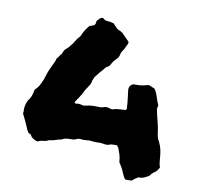

<svg xmlns="http://www.w3.org/2000/svg" viewBox="-76 -704 848 821"><g transform="rotate(10 348.5 -293.0)"><path d="M657 -38Q650 -22 638 -14Q626 -6 619 5Q608 12 597 16.5Q586 21 573 20Q566 24 559.5 29Q553 34 547 39H520Q516 35 514 31Q511 25 508 19.5Q505 14 503 8Q499 -3 493.5 -11.5Q488 -20 482 -30Q481 -48 477 -61Q473 -74 467 -89Q463 -94 461.5 -97Q460 -100 455 -99Q452 -99 442.5 -99Q433 -99 430 -97Q418 -92 406 -94.5Q394 -97 382 -97Q371 -96 360 -97Q349 -98 338 -99Q335 -99 331.5 -98Q328 -97 325 -98Q315 -96 307.5 -97.5Q300 -99 293 -98Q288 -97 282 -94Q276 -91 271 -91Q257 -91 245 -90Q233 -89 221 -82Q208 -80 195.5 -75.5Q183 -71 169 -70Q159 -64 146 -63Q133 -62 121 -56Q105 -61 95 -70Q92 -74 90 -78Q88 -82 83 -83Q78 -85 75.5 -89Q73 -93 71 -97Q64 -114 56.5 -130Q49 -146 41 -162Q40 -166 41 -169Q42 -172 41 -176Q40 -208 59 -233Q62 -238 64 -243Q66 -248 67 -253Q69 -258 69.5 -262.5Q70 -267 71 -271Q75 -276 79.5 -280.5Q84 -285 87 -290Q90 -294 92 -299Q94 -304 97 -309Q99 -314 101.5 -319Q104 -324 105 -329Q109 -342 113.5 -354.5Q118 -367 124 -379Q129 -390 134 -400Q139 -410 141 -420Q148 -427 151 -432.5Q154 -438 158 -442Q160 -442 160 -444Q165 -461 174 -467.5Q183 -474 193 -488Q201 -497 206.5 -507.5Q212 -518 221 -527Q224 -530 226.5 -535Q229 -540 231 -545Q236 -555 242 -564Q248 -573 255 -581Q260 -583 265.5 -584.5Q271 -586 275 -588Q278 -591 279 -595Q281 -598 280.5 -602.5Q280 -607 284 -611Q288 -615 291.5 -618.5Q295 -622 299 -624Q306 -626 310.5 -622Q315 -618 320 -616Q328 -615 337 -614Q346 -613 354 -611Q359 -606 364.5 -600Q370 -594 375 -589Q380 -586 384.5 -584.5Q389 -583 393 -580Q398 -578 402 -573.5Q406 -569 409 -566L430 -545Q433 -542 431 -535Q426 -525 421.5 -515.5Q417 -506 411 -498Q407 -492 406 -485.5Q405 -479 401 -471Q398 -467 393.5 -462Q389 -457 384 -452Q376 -442 373 -434Q371 -431 368.5 -428Q366 -425 362 -423Q357 -422 354 -418Q351 -414 347 -409Q339 -400 330.5 -390Q322 -380 314 -369Q313 -365 310.5 -360.5Q308 -356 307 -351Q306 -342 302 -335Q298 -328 293 -321Q291 -318 289 -315.5Q287 -313 285 -309Q278 -294 269 -279.5Q260 -265 250 -251V-247Q254 -243 259.5 -244.5Q265 -246 270 -245Q275 -244 279.5 -243.5Q284 -243 288 -241Q291 -241 299 -243Q323 -249 352 -247Q357 -247 361.5 -247Q366 -247 370 -248Q386 -256 405 -248Q409 -248 414 -247Q427 -252 442 -252.5Q457 -253 470 -254Q474 -259 474 -260Q473 -274 472 -287.5Q471 -301 469 -314Q468 -320 467.5 -326Q467 -332 466 -338Q463 -359 483 -368Q501 -368 509 -368.5Q517 -369 524.5 -370.5Q532 -372 546 -376Q551 -376 553 -375Q566 -369 575 -366Q586 -350 591 -332.5Q596 -315 604 -298Q603 -294 602 -289.5Q601 -285 601 -281Q606 -255 613 -229Q620 -203 623 -176Q626 -157 634 -145Q642 -129 645.5 -112.5Q649 -96 650 -79Q651 -68 652 -58Q653 -48 657 -38Z"/></g></svg>

Font: Darumadrop One
Style: Regular
Weight: 400
Version: Version 1.000